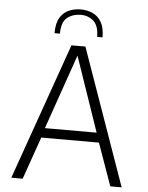

<svg xmlns="http://www.w3.org/2000/svg" viewBox="-61 -979 793 1028"><g transform="rotate(5 335.5 -465.0)"><path d="M39 0 298 -734H373L632 0H571L490 -228H180L100 0ZM195 -280H473L335 -682ZM332 -930Q365 -930 394.5 -917Q424 -904 442 -873.5Q460 -843 460 -791H431Q431 -852 401.5 -877Q372 -902 332 -901Q288 -900 259.5 -876Q231 -852 231 -791H202Q202 -845 220.5 -875Q239 -905 268.5 -917.5Q298 -930 332 -930Z"/></g></svg>

Font: Exo Thin Light
Style: Regular
Weight: 300
Version: Version 2.000